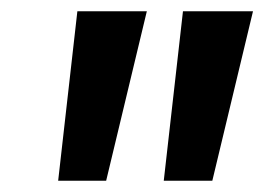

<svg xmlns="http://www.w3.org/2000/svg" viewBox="-20 -770 468 340"><path d="M428 -750 356 -450H270L304 -750ZM240 -750 168 -450H83L117 -750Z"/></svg>

Font: Cabin
Style: Bold Italic
Weight: 700
Designer: Pablo Impallari
Foundry: Pablo Impallari. www.impallari.com Igino Marini. www.ikern.com
Version: Version 1.005